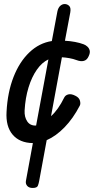

<svg xmlns="http://www.w3.org/2000/svg" viewBox="-20 -707 465 952"><path d="M142 225Q124 225 115 214.8Q106 204.5 108.5 190L143 2.5Q77.5 1.5 42.8 -39.2Q8 -80 12.5 -153Q17.5 -249.5 47 -325Q76.5 -400.5 125.5 -447.2Q174.5 -494 237 -503.5L264.5 -650Q268.5 -669 278.8 -678Q289 -687 300.5 -687Q313.5 -687 323 -677.8Q332.5 -668.5 328.5 -645.5L302 -505Q328.5 -503.5 352.2 -499Q376 -494.5 394.5 -487.5Q404.5 -484 413.2 -476Q422 -468 424.8 -456.2Q427.5 -444.5 419.5 -428Q411.5 -409.5 396 -405.2Q380.5 -401 359.5 -409Q344 -415 324.5 -418.5Q305 -422 287 -423L233 -131Q268.5 -162.5 298.5 -223.5Q304.5 -235.5 319.2 -239Q334 -242.5 354 -232Q372.5 -223 376.5 -207.5Q380.5 -192 375.5 -183Q342.5 -119.5 300 -75.8Q257.5 -32 211.5 -12L174 191.5Q172 202.5 167.8 213.8Q163.5 225 142 225ZM159 -84.5 220 -412.5Q188 -397.5 162.8 -361.5Q137.5 -325.5 121.5 -273.5Q105.5 -221.5 102 -159Q100.5 -126.5 115.2 -104.8Q130 -83 159 -84.5Z"/></svg>

Font: Edu AU VIC WA NT Hand Medium
Style: Regular
Weight: 500
Version: Version 1.001